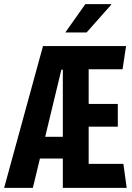

<svg xmlns="http://www.w3.org/2000/svg" viewBox="-20 -909 640 929"><path d="M0 0 188 -686H590L573 -574H409V-406H550V-296H409V-116H577L593 0H284V-572H277L139 0ZM124 -142V-247H352V-142ZM296 -752 393 -889H518V-886L399 -752Z"/></svg>

Font: Chivo Mono Medium SemiBold
Style: Regular
Weight: 600
Monospace: yes
Version: Version 1.008